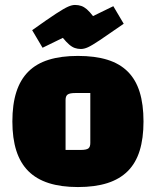

<svg xmlns="http://www.w3.org/2000/svg" viewBox="-20 -741 630 776"><path d="M295 15Q227 15 177 -1Q127 -17 94.5 -49.5Q62 -82 46 -132Q30 -182 30 -250Q30 -319 46 -369Q62 -419 94.5 -451.5Q127 -484 177 -499.5Q227 -515 295 -515Q364 -515 414 -499.5Q464 -484 496.5 -451.5Q529 -419 544.5 -369Q560 -319 560 -250Q560 -182 544.5 -132Q529 -82 496.5 -49.5Q464 -17 414 -1Q364 15 295 15ZM245 -135H306Q329 -135 337 -141Q345 -147 345 -163V-365H284Q262 -365 253.5 -359Q245 -353 245 -337ZM307 -543Q294 -543 282.5 -547Q271 -551 259.5 -561Q248 -571 234 -588L152 -548L110 -619Q173 -664 206 -685.5Q239 -707 255 -714Q271 -721 283 -721Q297 -721 308.5 -717Q320 -713 331 -703.5Q342 -694 356 -676L438 -716L480 -645Q417 -601 384 -579Q351 -557 335.5 -550Q320 -543 307 -543Z"/></svg>

Font: Changa ExtraBold
Style: Regular
Weight: 800
Designer: Eduardo Rodriguez Tunni
Foundry: Eduardo Rodriguez Tunni
Version: Version 3.002; ttfautohint (v1.8.2)